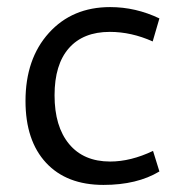

<svg xmlns="http://www.w3.org/2000/svg" viewBox="-20 -512 507 542"><path d="M272 10Q168 10 110 -52.5Q52 -115 52 -227Q52 -346 118 -419Q184 -492 291 -492Q363 -492 430 -460L411 -395Q351 -422 290 -422Q215 -422 174.5 -376Q134 -330 134 -243Q134 -155 175 -105.5Q216 -56 291 -56Q349 -56 412 -86L430 -28Q367 10 272 10Z"/></svg>

Font: Cantarell
Style: Regular
Weight: 400
Designer: Dave Crossland, Nikolaus Waxweiler, Florian Fecher, Jacques Le Bailly, Eben Sorkin, Alexei Vanyashin, Alexios Zavras, Em
Version: Version 0.303